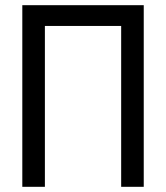

<svg xmlns="http://www.w3.org/2000/svg" viewBox="-20 -720 640 740"><path d="M66 0H153V-620H447V0H534V-700H66Z"/></svg>

Font: CommitMono
Style: 400Regular
Weight: 400
Monospace: yes
Designer: Eigil Nikolajsen
Foundry: Eigil Nikolajsen
Version: Version 1.143